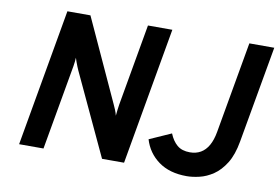

<svg xmlns="http://www.w3.org/2000/svg" viewBox="-75 -826 1402 965"><g transform="rotate(10 625.5 -344.0)"><path d="M72.4 0 195.4 -700H313L505 -281.4Q509.9 -271.6 516.6 -255.2Q523.3 -238.9 526.2 -225.4Q527.4 -239.2 529.4 -255.2Q531.4 -271.1 533.2 -282.8L606.6 -700H731L608 0H495.6L300.8 -417.2Q297.8 -423.6 293.4 -434.6Q289 -445.6 284.8 -457.2Q280.6 -468.8 278 -477.6Q277.8 -470 276.6 -458.3Q275.3 -446.6 273.4 -435Q271.5 -423.4 270 -415.6L196.8 0ZM929 12Q841.4 12 785.2 -29Q729 -69.9 708.8 -137.4L820 -186.8Q834.8 -150 859.1 -129.4Q883.4 -108.8 924.4 -108.8Q955.4 -108.8 979.1 -122.4Q1002.9 -136.1 1018.7 -163.8Q1034.5 -191.6 1041.8 -233.4L1124 -700H1251.2L1164 -206.8Q1151.9 -137.1 1125 -93.9Q1098 -50.7 1063.8 -27.7Q1029.5 -4.7 994 3.6Q958.6 12 929 12Z"/></g></svg>

Font: Overpass
Style: Italic
Weight: 400
Italic angle: -10°
Designer: Delve Withrington, Dave Bailey, Thomas Jockin
Foundry: Delve Fonts LLC
Version: Version 4.000